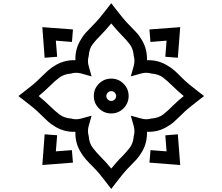

<svg xmlns="http://www.w3.org/2000/svg" viewBox="-20 -1018 1416 1222"><path d="M688 -997.6 719.7 -956.5Q740.2 -929.7 761.7 -903.8Q783.2 -877.9 807.6 -853.5Q828.6 -832.5 849.1 -810.1Q869.6 -787.6 886.2 -757.8Q902.3 -729.5 909.4 -698Q916.5 -666.5 915.5 -634.8Q982.4 -637.2 1038.6 -605Q1068.8 -588.4 1091.3 -568.1Q1113.8 -547.9 1134.3 -526.9Q1158.2 -502.4 1184.6 -480.7Q1210.9 -459 1237.8 -438.5L1278.8 -406.7L1237.8 -375Q1210.9 -354 1184.1 -332.3Q1157.2 -310.5 1134.3 -287.1Q1113.3 -266.1 1090.8 -245.6Q1068.4 -225.1 1038.6 -208.5Q981.9 -176.3 915.5 -179.2Q916.5 -147.5 909.4 -116Q902.3 -84.5 886.2 -56.2Q869.6 -26.4 849.1 -3.7Q828.6 19 807.6 39.6Q783.7 63.5 762 89.6Q740.2 115.7 719.7 143.1L688 184.6L656.2 143.1Q635.7 115.7 614 89.6Q592.3 63.5 567.9 39.6Q546.9 19 526.6 -3.7Q506.3 -26.4 489.7 -56.2Q457.5 -112.3 460 -179.2Q393.6 -176.3 336.9 -208.5Q307.1 -225.1 284.7 -245.6Q262.2 -266.1 241.2 -287.1Q217.3 -311.5 191.4 -332.8Q165.5 -354 138.2 -375L97.2 -406.7L138.2 -438.5Q165.5 -459 191.4 -480.7Q217.3 -502.4 241.2 -526.9Q262.2 -547.9 284.7 -568.1Q307.1 -588.4 336.9 -605Q393.1 -637.2 460 -634.8Q457.5 -701.7 489.7 -757.8Q506.3 -788.1 526.6 -810.3Q546.9 -832.5 567.9 -853.5Q592.3 -877.9 614 -903.8Q635.7 -929.7 656.2 -956.5ZM688 -868.7Q671.4 -849.1 654.3 -829.6Q637.2 -810.1 618.7 -791.5Q590.3 -763.7 569.1 -735.6Q547.9 -707.5 544.9 -663.1Q535.6 -631.8 543.9 -599.6L563 -531.7L495.1 -550.8Q462.9 -559.1 431.6 -549.8Q387.7 -546.4 358.9 -524.9Q330.1 -503.4 302.7 -476.1Q284.7 -458 265.4 -440.7Q246.1 -423.3 226.1 -406.7Q246.6 -390.1 266.1 -372.6Q285.6 -355 304.7 -336.4Q332 -309.6 360.4 -288.3Q388.7 -267.1 431.2 -263.7Q463.4 -254.4 495.1 -263.2L563 -281.7L543.9 -214.4Q535.6 -182.6 544.9 -150.4Q547.9 -106.9 570.1 -77.9Q592.3 -48.8 618.7 -22Q655.3 14.2 688 54.7Q704.6 34.7 722.2 14.6Q739.7 -5.4 758.3 -23.4Q784.2 -49.3 805.9 -77.9Q827.6 -106.4 831.1 -150.4Q839.8 -181.2 831.5 -214.4L812.5 -281.7L880.4 -263.2Q912.1 -254.4 944.3 -263.7Q990.7 -267.1 1021.2 -291.5Q1051.8 -315.9 1079.6 -344.7Q1096.7 -361.8 1114 -377Q1131.3 -392.1 1149.4 -406.7Q1129.4 -423.3 1110.1 -440.7Q1090.8 -458 1072.8 -476.1Q1044.4 -504.4 1016.4 -525.4Q988.3 -546.4 943.8 -549.8Q912.6 -559.1 880.4 -550.8L812.5 -531.7L831.5 -599.6Q839.8 -632.3 831.1 -663.6Q827.6 -707 806.6 -735.1Q785.6 -763.2 758.3 -790Q739.7 -809.1 722.4 -828.6Q705.1 -848.1 688 -868.7ZM1127 -845.2 1111.8 -650.4 1032.2 -656.7 1040 -759.3 937.5 -751 931.2 -830.6ZM249.5 -845.2 444.3 -830.6 438 -751 335.4 -759.3 343.8 -656.7 264.2 -650.4ZM688 -517.6Q734.4 -517.6 766.6 -485.1Q798.8 -452.6 798.8 -406.7Q798.8 -376.5 783.9 -351.1Q769 -325.7 743.9 -310.8Q718.8 -295.9 688 -295.9Q642.1 -295.9 609.6 -328.4Q577.1 -360.8 577.1 -406.7Q577.1 -453.1 609.6 -485.4Q642.1 -517.6 688 -517.6ZM688 -438Q675.8 -438 666.3 -428.7Q656.7 -419.4 656.7 -406.7Q656.7 -394.5 666 -385Q675.3 -375.5 688 -375.5Q700.7 -375.5 710 -384.8Q719.2 -394 719.2 -406.7Q719.2 -419.4 710 -428.7Q700.7 -438 688 -438ZM249.5 32.2 264.2 -163.1 343.8 -157.2 335.4 -54.7 437.5 -62.5 444.3 17.1ZM1127 32.2 931.2 17.1 938 -62.5 1040 -54.7 1032.2 -156.7 1111.8 -163.1Z"/></svg>

Font: Pinar-DS2-FD ExtraBold
Style: Regular
Weight: 800
Designer: Amin Abedi
Version: Version 3.000